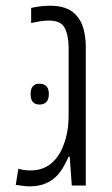

<svg xmlns="http://www.w3.org/2000/svg" viewBox="-20 -660 399 683"><path d="M85.4 2.9Q74.2 2.9 62 1.2Q49.8 -0.5 36.1 -2.4L45.4 -60.1Q54.7 -56.6 65.9 -55.2Q77.1 -53.7 89.4 -53.7Q130.9 -53.7 160.6 -77.4Q190.4 -101.1 206.1 -144.5Q214.8 -166 219.5 -192.9Q224.1 -219.7 224.1 -251V-490.2Q224.1 -533.7 210.4 -560.3Q196.8 -586.9 153.3 -586.9Q141.1 -586.9 125.7 -584.7Q110.4 -582.5 90.8 -578.1V-631.8Q125 -639.6 159.2 -639.6Q187.5 -639.6 210 -632.3Q232.4 -625 247.6 -609.4Q268.6 -588.9 276.9 -558.3Q285.2 -527.8 285.2 -490.7V0H235.4L228 -102.5H224.1Q215.3 -83.5 206.1 -67.1Q196.8 -50.8 186.5 -39.1Q168.9 -19 143.8 -8.1Q118.7 2.9 85.4 2.9ZM120.1 -288.1Q88.9 -288.1 88.9 -325.2Q88.9 -343.8 96.7 -353Q104.5 -362.3 119.6 -362.3Q136.7 -362.3 145.3 -353Q153.8 -343.8 153.8 -325.2Q153.8 -307.1 145.3 -297.6Q136.7 -288.1 120.1 -288.1Z"/></svg>

Font: Open Sans SemiCondensed Light
Style: Regular
Weight: 300
Width: 4
Designer: Monotype Design Team
Foundry: Monotype Imaging Inc.
Version: Version 3.000